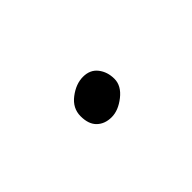

<svg xmlns="http://www.w3.org/2000/svg" viewBox="-12 -605 373 373"><g transform="rotate(45 175.0 -418.0)"><path d="M225 -410.5Q225 -392 214 -380.5Q203 -369 181 -369Q159 -369 144.5 -388Q130 -407 130 -426.5Q130 -446 143.5 -456.5Q157 -467 176 -467Q195 -467 210 -448Q225 -429 225 -410.5Z"/></g></svg>

Font: ToneOZ-Pinyin-WenKai-Light
Style: Light
Weight: 300
Designer: Fontworks Inc.
Foundry: ToneOZ
Version: Version 0.240331